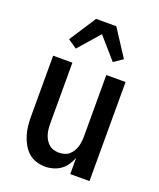

<svg xmlns="http://www.w3.org/2000/svg" viewBox="-142 -851 785 947"><g transform="rotate(20 250.0 -377.5)"><path d="M209 8Q185 8 161.5 0.5Q138 -7 120.5 -23Q103 -39 91 -60.5Q79 -82 72 -105Q65 -128 62.5 -152Q60 -176 60 -200V-520H161V-200Q161 -186 162.5 -172Q164 -158 168 -144.5Q172 -131 179.5 -118.5Q187 -106 197.5 -97Q208 -88 222 -84Q236 -80 250 -80Q264 -80 278 -84Q292 -88 302.5 -97Q313 -106 320.5 -118.5Q328 -131 332 -144.5Q336 -158 337.5 -172Q339 -186 339 -200V-520H440V0H339V-85Q331 -65 319 -47Q307 -29 289.5 -16.5Q272 -4 251 2Q230 8 209 8ZM347 -591 250 -702 153 -591 106 -623 197 -763H303L394 -623Z"/></g></svg>

Font: Iosevka Term Semibold
Style: Regular
Weight: 600
Monospace: yes
Designer: Belleve Invis
Foundry: Belleve Invis
Version: Version 31.4.0